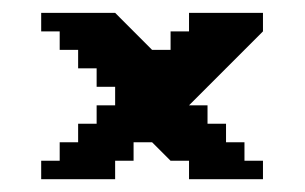

<svg xmlns="http://www.w3.org/2000/svg" viewBox="-20 -487 481 303"><path d="M395 -466.7H278.3V-437.5H249.2V-408.3H220L161.7 -466.7H45V-437.5H74.2V-408.3H103.3V-379.2H132.5V-350H161.7V-320.8H132.5V-291.7H103.3V-262.5H74.2V-233.3H45V-204.2H161.7V-233.3H190.8V-262.5H220L249.2 -233.3H278.3V-204.2H395V-233.3H365.8V-262.5H336.7V-291.7H307.5V-320.8H278.3L395 -437.5Z"/></svg>

Font: Stepalange
Style: Regular
Weight: 400
Designer: Szymon Furjan
Version: Version 1.005;Fontself Maker 3.5.8